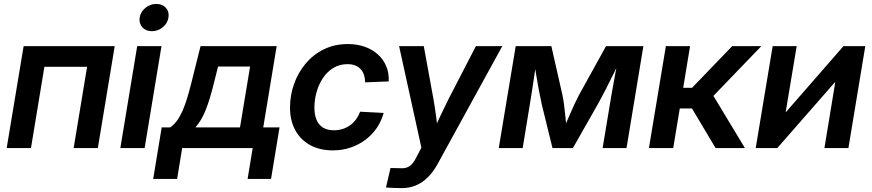

<svg xmlns="http://www.w3.org/2000/svg" viewBox="-20 -759 4469 984"><path d="M567.9 -522.5 481.4 0H357.4L426.3 -416.5H207.5L138.7 0H14.2L101.1 -522.5Z M596.7 0 683.1 -522.5H807.6L721.2 0ZM758.3 -599.1Q727.1 -599.1 709.2 -619.4Q691.4 -639.6 695.8 -668.9Q700.7 -698.7 725.3 -718.8Q750 -738.8 781.2 -738.8Q812.5 -738.8 830.3 -718.8Q848.1 -698.7 843.3 -668.9Q838.9 -639.6 814.2 -619.4Q789.6 -599.1 758.3 -599.1Z M765.1 158.2 808.6 -106H852.1Q871.6 -119.6 886.7 -140.1Q901.9 -160.6 914.3 -188.5Q926.8 -216.3 938 -252.2Q949.2 -288.1 960.4 -333L1007.8 -522.5H1397.9L1329.1 -106H1412.6L1369.1 158.2H1249L1274.9 0H913.6L887.7 158.2ZM981.4 -106H1210L1261.7 -418H1097.7L1076.2 -333Q1057.1 -253.9 1035.2 -197.8Q1013.2 -141.6 981.4 -106Z M1686.5 11.7Q1618.7 11.7 1569.1 -15.6Q1519.5 -43 1492.9 -92.5Q1466.3 -142.1 1466.3 -208Q1466.3 -270 1486.8 -328.1Q1507.3 -386.2 1545.9 -432.6Q1584.5 -479 1639.4 -506.1Q1694.3 -533.2 1762.7 -533.2Q1810.1 -533.2 1849.4 -519.3Q1888.7 -505.4 1916.7 -480Q1944.8 -454.6 1959.5 -419.7Q1974.1 -384.8 1972.2 -341.8L1851.1 -336.9Q1851.1 -357.4 1845.7 -374.3Q1840.3 -391.1 1829.3 -403.6Q1818.4 -416 1801.5 -423.1Q1784.7 -430.2 1760.7 -430.2Q1719.7 -430.2 1688 -410.6Q1656.2 -391.1 1634.8 -358.6Q1613.3 -326.2 1602.3 -286.6Q1591.3 -247.1 1591.3 -207Q1591.3 -171.4 1602.1 -145.3Q1612.8 -119.1 1635.3 -105.2Q1657.7 -91.3 1690.9 -91.3Q1715.3 -91.3 1736.6 -98.1Q1757.8 -105 1775.1 -117.7Q1792.5 -130.4 1805.2 -147.9Q1817.9 -165.5 1825.7 -186.5L1946.3 -180.2Q1934.6 -137.7 1910.4 -102.5Q1886.2 -67.4 1852.1 -42Q1817.9 -16.6 1775.9 -2.4Q1733.9 11.7 1686.5 11.7Z M1958 202.1 1981.4 102.1 2031.7 103Q2050.8 104.5 2065.7 99.1Q2080.6 93.8 2092.5 80.3Q2104.5 66.9 2115.2 44.4L2139.6 -2L2025.4 -522.5H2151.9L2202.1 -247.6Q2210 -202.6 2215.6 -157.7Q2221.2 -112.8 2226.6 -67.4H2192.4Q2212.4 -112.8 2233.4 -157.7Q2254.4 -202.6 2276.9 -247.6L2418.9 -522.5H2554.2L2222.7 81.5Q2200.7 121.6 2173.1 149.2Q2145.5 176.8 2112.1 190.9Q2078.6 205.1 2039.1 205.1Q2017.6 205.1 1996.8 204.1Q1976.1 203.1 1958 202.1Z M2536.1 0 2623 -522.5H2805.7L2862.3 -272.9Q2867.2 -249.5 2870.4 -225.1Q2873.5 -200.7 2876 -176.5Q2878.4 -152.3 2880.9 -129.6Q2883.3 -106.9 2885.7 -86.9H2863.3Q2872.6 -106.9 2882.3 -129.9Q2892.1 -152.8 2902.6 -177Q2913.1 -201.2 2924.3 -225.3Q2935.5 -249.5 2947.8 -272.9L3085.9 -522.5H3277.3L3190.9 0H3068.4L3105 -220.2Q3110.4 -252.9 3115.7 -283.9Q3121.1 -314.9 3126.7 -345Q3132.3 -375 3137.7 -404.5Q3143.1 -434.1 3148.4 -463.9H3165Q3145.5 -423.8 3125.7 -383.5Q3106 -343.3 3085.2 -302.7Q3064.5 -262.2 3041.5 -220.7L2916 0H2811.5L2757.3 -220.7Q2748 -262.7 2740.5 -303.2Q2732.9 -343.8 2726.6 -383.8Q2720.2 -423.8 2713.9 -463.9H2731.9Q2727.5 -434.1 2723.1 -404.5Q2718.8 -375 2714.4 -345Q2710 -314.9 2705.1 -284.2Q2700.2 -253.4 2694.8 -220.2L2658.7 0Z M3305.7 0 3392.6 -522.5H3516.6L3481.4 -309.1H3526.9L3732.4 -522.5H3881.8L3636.2 -267.6L3797.9 0H3647.5L3526.4 -203.1H3463.9L3430.2 0Z M4328.1 0H4205.1L4260.7 -337.4H4258.8L3963.4 0H3853L3939.9 -522.5H4063L4006.8 -185.5H4008.8L4302.7 -522.5H4414.6Z"/></svg>

Font: Inter 28pt SemiBold
Style: Italic
Weight: 600
Italic angle: -9.3988°
Designer: Rasmus Andersson
Foundry: rsms
Version: Version 4.001;git-66647c0bb